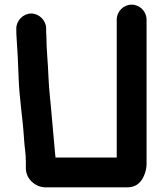

<svg xmlns="http://www.w3.org/2000/svg" viewBox="-20 -765 698 824"><path d="M50 -643V-633C50 -626 50 -617 51 -606C55 -548 58 -492 60 -430C63 -342 78 -255 83 -171C85 -134 91 -106 91 -72V-42C91 1 130 39 176 39H527C560 39 584 22 598 -11C605 -27 609 -44 609 -62V-681C609 -716 580 -745 545 -745C510 -745 481 -716 481 -681V-89H218C218 -93 218 -97 217 -100C212 -155 207 -212 202 -267C198 -320 190 -380 188 -435C186 -496 179 -553 179 -612C178 -621 178 -628 178 -633V-643C178 -677 148 -707 114 -707C80 -707 50 -677 50 -643Z"/></svg>

Font: Electronic
Style: SuThk
Weight: 900
Version: Version 1.011